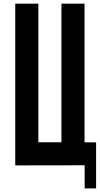

<svg xmlns="http://www.w3.org/2000/svg" viewBox="-20 -1020 540 1039"><path d="M62.5 -125V-1000H187.5V-250H312.5V-1000H437.5V-250L500 -249.4V-0.6H438.1V-125.6Z"/></svg>

Font: Amiga Topaz Unicode Rus
Style: Regular
Weight: 400
Designer: dMG of Trueschool and Divine Stylers
Foundry: dMG of Trueschool and Divine Stylers
Version: Version 1.1